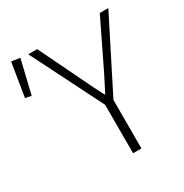

<svg xmlns="http://www.w3.org/2000/svg" viewBox="-180 -793 876 916"><g transform="rotate(-30 258.0 -335.0)"><path d="M292 0V-267L95 -659H144L244 -453Q297 -342 314 -311H318Q373 -418 389 -453L489 -659H536L338 -267V0ZM-23 -486 7 -670 54 -663 10 -479Z"/></g></svg>

Font: Toshiba Sans Light
Style: Regular
Weight: 300
Designer: Paul D. Hunt
Foundry: Toshiba Corporation
Version: Version 2.020;PS 2.0;hotconv 1.0.86;makeotf.lib2.5.63406